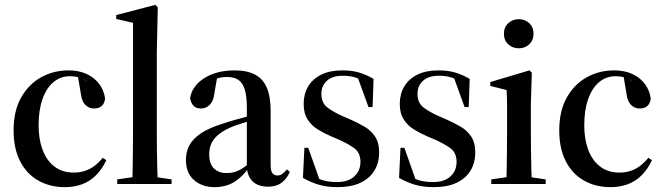

<svg xmlns="http://www.w3.org/2000/svg" viewBox="-20 -758 2728 791"><path d="M247 13Q186 13 138 -14Q90 -41 63 -93.5Q36 -146 36 -221Q36 -302 67.5 -357Q99 -412 150 -440Q201 -468 262 -468Q306 -468 338.5 -452.5Q371 -437 390 -410.5Q409 -384 413 -351Q410 -331 398.5 -321Q387 -311 367 -311Q347 -311 332 -325.5Q317 -340 313 -372L300 -449L340 -421Q323 -436 304 -440Q285 -444 268 -444Q229 -444 200 -419.5Q171 -395 155 -349.5Q139 -304 139 -241Q139 -186 155 -142Q171 -98 203.5 -72.5Q236 -47 284 -47Q310 -47 331.5 -54.5Q353 -62 370.5 -75.5Q388 -89 403 -108L418 -98Q400 -60 374.5 -35Q349 -10 317 1.5Q285 13 247 13Z M463 0V-19L554 -32H598L687 -19V0ZM524 0Q526 -24 526.5 -61.5Q527 -99 527.5 -138.5Q528 -178 528 -211V-664L459 -680V-696L620 -738L630 -728L626 -544V-211Q626 -178 626.5 -138.5Q627 -99 628 -61.5Q629 -24 631 0Z M864 13Q813 13 779.5 -16Q746 -45 746 -100Q746 -131 759.5 -158Q773 -185 807.5 -208.5Q842 -232 905 -251Q922 -257 944 -263Q966 -269 993.5 -276.5Q1021 -284 1051 -291V-273Q1006 -259 975.5 -249.5Q945 -240 930 -233Q896 -218 877 -201Q858 -184 850 -165Q842 -146 842 -123Q842 -82 862 -63.5Q882 -45 912 -45Q931 -45 947 -49.5Q963 -54 982 -66.5Q1001 -79 1026 -104L1034 -65H1004Q983 -37 961 -19.5Q939 -2 915 5.5Q891 13 864 13ZM1086 11Q1043 11 1021 -10.5Q999 -32 997 -70V-73V-312Q997 -361 988.5 -389Q980 -417 962 -429Q944 -441 913 -441Q896 -441 880 -436.5Q864 -432 847 -426L876 -448L863 -372Q859 -340 843.5 -325.5Q828 -311 808 -311Q788 -311 777.5 -322Q767 -333 763 -353Q771 -404 821.5 -436Q872 -468 947 -468Q998 -468 1031 -450.5Q1064 -433 1079.5 -396Q1095 -359 1095 -301V-78Q1095 -54 1102.5 -44.5Q1110 -35 1122 -35Q1133 -35 1141.5 -40.5Q1150 -46 1162 -60L1174 -50Q1163 -23 1141 -6Q1119 11 1086 11Z M1370 13Q1328 13 1295 3.5Q1262 -6 1228 -25L1234 -149H1250L1297 -16H1263V-35Q1288 -22 1311.5 -15Q1335 -8 1370 -8Q1401 -8 1422 -19Q1443 -30 1454 -48.5Q1465 -67 1465 -91Q1465 -130 1437.5 -149Q1410 -168 1373 -184L1345 -196Q1317 -208 1290.5 -224Q1264 -240 1247.5 -265.5Q1231 -291 1231 -330Q1231 -370 1249 -401Q1267 -432 1302.5 -450Q1338 -468 1392 -468Q1430 -468 1460 -459Q1490 -450 1519 -433L1515 -317H1498L1453 -441H1490V-413Q1468 -431 1445 -438.5Q1422 -446 1392 -446Q1350 -446 1327 -425.5Q1304 -405 1304 -371Q1304 -333 1331 -313.5Q1358 -294 1395 -278L1423 -266Q1452 -253 1479.5 -237.5Q1507 -222 1524.5 -196.5Q1542 -171 1542 -130Q1542 -87 1522 -54.5Q1502 -22 1464 -4.5Q1426 13 1370 13Z M1766 13Q1724 13 1691 3.5Q1658 -6 1624 -25L1630 -149H1646L1693 -16H1659V-35Q1684 -22 1707.5 -15Q1731 -8 1766 -8Q1797 -8 1818 -19Q1839 -30 1850 -48.5Q1861 -67 1861 -91Q1861 -130 1833.5 -149Q1806 -168 1769 -184L1741 -196Q1713 -208 1686.5 -224Q1660 -240 1643.5 -265.5Q1627 -291 1627 -330Q1627 -370 1645 -401Q1663 -432 1698.5 -450Q1734 -468 1788 -468Q1826 -468 1856 -459Q1886 -450 1915 -433L1911 -317H1894L1849 -441H1886V-413Q1864 -431 1841 -438.5Q1818 -446 1788 -446Q1746 -446 1723 -425.5Q1700 -405 1700 -371Q1700 -333 1727 -313.5Q1754 -294 1791 -278L1819 -266Q1848 -253 1875.5 -237.5Q1903 -222 1920.5 -196.5Q1938 -171 1938 -130Q1938 -87 1918 -54.5Q1898 -22 1860 -4.5Q1822 13 1766 13Z M2004 0V-19L2095 -32H2139L2228 -19V0ZM2065 0Q2067 -24 2067.5 -61.5Q2068 -99 2068.5 -138.5Q2069 -178 2069 -211V-249Q2069 -294 2069 -324.5Q2069 -355 2067 -387L2000 -404V-420L2161 -468L2171 -459L2167 -330V-211Q2167 -178 2167.5 -138.5Q2168 -99 2169 -61.5Q2170 -24 2172 0ZM2117 -559Q2092 -559 2074 -575.5Q2056 -592 2056 -619Q2056 -646 2074 -662.5Q2092 -679 2117 -679Q2143 -679 2160.5 -662.5Q2178 -646 2178 -620Q2178 -592 2160.5 -575.5Q2143 -559 2117 -559Z M2495 13Q2434 13 2386 -14Q2338 -41 2311 -93.5Q2284 -146 2284 -221Q2284 -302 2315.5 -357Q2347 -412 2398 -440Q2449 -468 2510 -468Q2554 -468 2586.5 -452.5Q2619 -437 2638 -410.5Q2657 -384 2661 -351Q2658 -331 2646.5 -321Q2635 -311 2615 -311Q2595 -311 2580 -325.5Q2565 -340 2561 -372L2548 -449L2588 -421Q2571 -436 2552 -440Q2533 -444 2516 -444Q2477 -444 2448 -419.5Q2419 -395 2403 -349.5Q2387 -304 2387 -241Q2387 -186 2403 -142Q2419 -98 2451.5 -72.5Q2484 -47 2532 -47Q2558 -47 2579.5 -54.5Q2601 -62 2618.5 -75.5Q2636 -89 2651 -108L2666 -98Q2648 -60 2622.5 -35Q2597 -10 2565 1.5Q2533 13 2495 13Z"/></svg>

Font: Source Serif 4 60pt SemiBold
Style: Regular
Weight: 600
Version: Version 4.004;hotconv 1.0.116;makeotfexe 2.5.65601